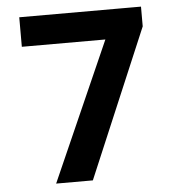

<svg xmlns="http://www.w3.org/2000/svg" viewBox="-50 -727 700 773"><g transform="rotate(-5 300.0 -340.0)"><path d="M446.6 -680H548.2V-600.2L294.2 0H145.8ZM56.2 -680H513.2V-560.7H56.2Z"/></g></svg>

Font: TASA Orbiter VF Text
Style: Regular
Weight: 400
Designer: Weizhong Zhang
Foundry: 本地遙控
Version: Version 1.001;Glyphs 3.2 (3192)